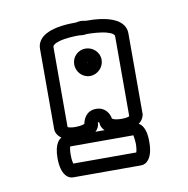

<svg xmlns="http://www.w3.org/2000/svg" viewBox="-58 -459 540 552"><g transform="rotate(-10 212.0 -182.5)"><path d="M346 -27.5C346 -35.3 345.8 -55.1 337.1 -69.9C334.4 -74.6 330.4 -79 325.1 -81.9C327.2 -83.5 329.1 -85.1 330.8 -86.8C338.5 -94.9 339.8 -102 341 -106.6V-343.5C341 -362.5 329.4 -375.8 314.8 -383.9C287 -399.3 246 -400 225.9 -400C221.3 -401.2 216.7 -401.9 212 -401.9C207.3 -401.9 202.7 -401.2 198.1 -400C178 -400 137 -399.3 109.2 -383.9C94.6 -375.8 83 -362.5 83 -343.5V-108.1C83 -104.8 84 -97.3 90.6 -89.3C92.9 -86.6 95.7 -83.9 99.2 -81.6C94.9 -79.1 90.7 -75.2 87.3 -69.4C81.6 -59.9 78 -45.9 78 -24.7C78 22.5 97.5 37 112.5 37H311.5C326.5 37 346 22.5 346 -24.7C346 -25.3 346 -25.8 346 -26.5ZM303.8 -2H119.9C118.7 -6 117 -14.2 117 -27.5C117 -40.8 118.5 -48.1 119.7 -52H304.3C305.6 -44.9 307 -32 307 -27.5C307 -13.8 305.2 -6 303.8 -2ZM209.5 -106.4 209.4 -106.3C209.4 -106.3 209.4 -106.3 209.5 -106.4ZM280.4 -356C296.6 -351.6 302 -345.9 302 -341.6V-108.2C300.4 -107.2 294.9 -104.5 280.5 -104.5C257.9 -104.5 252.8 -109.3 251.7 -110.5C249.7 -124.3 238.5 -145.5 211.5 -145.5C182.4 -145.5 173.2 -121.1 171.3 -109.2C169.5 -108 162.4 -104.5 143.5 -104.5C131.4 -104.5 124.3 -107 122 -108.1V-341.6C122 -346 127.3 -351.7 143.2 -356C161.5 -361 186.5 -362 199.5 -362C204 -362 206.5 -361 211.5 -361H212.5C217.3 -361 218.9 -362 223.5 -362C236.5 -362 261.8 -361 280.4 -356ZM172 -282C172 -260.6 189 -241.5 211.5 -241.5C233.5 -241.5 252 -260 252 -282C252 -304.5 232.9 -321.5 211.5 -321.5C189.6 -321.5 172 -303.9 172 -282ZM211.7 -282.2C212.1 -281.9 212.4 -281.5 212.7 -281.2C212.2 -280.8 211.6 -280.6 211.5 -280.5C211.3 -280.6 211.1 -281 211 -281C211.1 -281.4 211.4 -281.8 211.7 -282.2ZM198.4 -81C205.5 -87 210 -95.2 210 -106C210 -106.3 210 -106.3 210 -106.4C210.3 -106.5 210.8 -106.5 211.5 -106.5C213.5 -106.5 213.8 -106.1 214 -105.2C214.2 -95.2 218.7 -86.9 225.2 -81Z"/></g></svg>

Font: Platiipus Bold
Style: Bold
Weight: 400
Version: Version 001.000